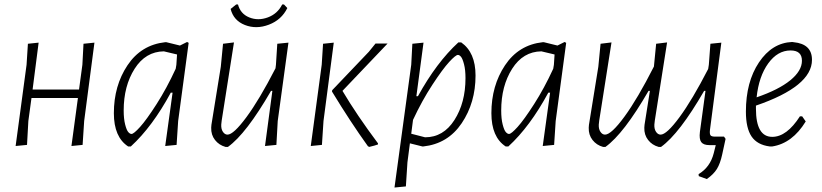

<svg xmlns="http://www.w3.org/2000/svg" viewBox="-20 -650 3680 860"><path d="M153 -459 126 -249H334L349 -360L354 -454L403 -459L357 -108L350 -1L300 4L329 -211H121L107 -108L101 -1L50 4L99 -360L105 -454Z M720 -461H725L786 -446L818 -462L825 -458L778 -108L771 -1L720 4L753 -235H745Q663 -83 566 6H554Q490 -36 490 -143Q490 -266 551 -357.5Q612 -449 720 -461ZM534 -155Q534 -118 540.5 -92.5Q547 -67 554.5 -58.5Q562 -50 569 -50Q579 -50 607.5 -81.5Q636 -113 681.5 -184Q727 -255 767 -342L770 -360L773 -406L714 -420Q632 -419 583 -342Q534 -265 534 -155Z M1252 -630 1267 -614Q1241 -561 1184.5 -539.5Q1128 -518 1077 -538Q1026 -558 1013 -610L1038 -630H1046Q1057 -588 1096.5 -572Q1136 -556 1179.5 -572Q1223 -588 1244 -630ZM1028 -460 973 -110 971 -92Q970 -72 978.5 -59.5Q987 -47 999 -47Q1026 -47 1084 -125.5Q1142 -204 1214 -344L1216 -360L1222 -454L1272 -459L1224 -108L1218 -1L1167 4L1200 -243H1194Q1083 -51 1001 8H990Q961 0 943 -23Q925 -46 926 -78L927 -91L969 -351L979 -454Z M1372 4 1421 -360 1427 -454 1475 -459 1429 -108 1422 -1ZM1716 -455 1514 -243Q1578 -135 1673 -8V-3Q1660 2 1634 8L1628 5Q1551 -102 1467 -240L1468 -246L1632 -418L1662 -455Z M1877 -459 1845 -219H1852Q1935 -370 2033 -460H2046Q2110 -415 2110 -312Q2110 -190 2048 -98Q1986 -6 1876 6H1872L1816 -8L1805 77L1798 185L1747 190L1822 -360L1827 -454ZM2031 -404Q2021 -404 1992 -372.5Q1963 -341 1916.5 -270Q1870 -199 1830 -113L1822 -51L1884 -35Q1966 -35 2015.5 -112.5Q2065 -190 2065 -300Q2065 -337 2058.5 -362Q2052 -387 2045 -395.5Q2038 -404 2031 -404Z M2411 -461H2416L2477 -446L2509 -462L2516 -458L2469 -108L2462 -1L2411 4L2444 -235H2436Q2354 -83 2257 6H2245Q2181 -36 2181 -143Q2181 -266 2242 -357.5Q2303 -449 2411 -461ZM2225 -155Q2225 -118 2231.5 -92.5Q2238 -67 2245.5 -58.5Q2253 -50 2260 -50Q2270 -50 2298.5 -81.5Q2327 -113 2372.5 -184Q2418 -255 2458 -342L2461 -360L2464 -406L2405 -420Q2323 -419 2274 -342Q2225 -265 2225 -155Z M2719 -460 2664 -110 2662 -92Q2661 -72 2669.5 -59.5Q2678 -47 2690 -47Q2718 -47 2777 -127.5Q2836 -208 2909 -352L2919 -454L2968 -460L2913 -110L2911 -92Q2910 -72 2918.5 -59.5Q2927 -47 2939 -47Q2966 -47 3023.5 -125Q3081 -203 3152 -341L3155 -360L3162 -454L3211 -459L3160 -68Q3158 -50 3162.5 -44Q3167 -38 3183 -38H3223L3230 -28L3215 41Q3206 83 3191 107Q3176 131 3146 152L3110 139L3109 130Q3161 99 3177 36L3186 0H3158Q3131 0 3121 -13.5Q3111 -27 3115 -59L3140 -243H3134Q3023 -51 2941 8H2930Q2901 0 2883 -23Q2865 -46 2866 -78L2867 -91L2891 -243H2885Q2774 -51 2692 8H2681Q2652 0 2634 -23Q2616 -46 2617 -78L2618 -91L2660 -351L2670 -454Z M3589 -106Q3529 -8 3439 6H3428Q3372 -1 3346.5 -38.5Q3321 -76 3321 -150Q3321 -283 3379.5 -370.5Q3438 -458 3528 -462L3535 -461Q3617 -453 3617 -382Q3617 -263 3366 -177V-163Q3366 -37 3439 -37Q3504 -37 3563 -129H3573ZM3521 -424Q3463 -424 3421 -366Q3379 -308 3369 -214Q3468 -248 3520 -290.5Q3572 -333 3572 -378Q3572 -424 3521 -424Z"/></svg>

Font: Alegreya Sans Light
Style: Italic
Weight: 300
Italic angle: -7°
Designer: Juan Pablo del Peral
Foundry: Huerta Tipografica
Version: Version 2.007